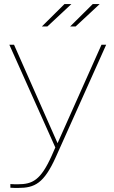

<svg xmlns="http://www.w3.org/2000/svg" viewBox="-20 -737 559 944"><path d="M31 168V186C44 187 57 187 69 187C151 187 196 165 255 34L502 -517H479L263 -33L49 -517H26L252 -12L234 29C180 149 140 169 68 169C56 169 44 169 31 168ZM325 -607H352L470 -717H436ZM186 -607H213L331 -717H297Z"/></svg>

Font: Chess Sans Thin
Style: Regular
Weight: 100
Designer: Wolf Bōese
Foundry: Wolf Bōese
Version: Version 7.223;Glyphs 3.3 (3306)